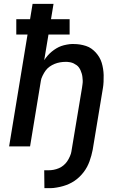

<svg xmlns="http://www.w3.org/2000/svg" viewBox="-20 -755 640 990"><path d="M209 215 208 123H230Q243 123 256.5 120.5Q270 118 283 112.5Q296 107 307 98Q318 89 326 77.5Q334 66 340.5 51Q347 36 348 27L403 -303Q404 -312 405.5 -321.5Q407 -331 406.5 -340Q406 -349 405 -358Q404 -367 401.5 -375.5Q399 -384 395.5 -392Q392 -400 387 -407Q382 -414 375 -419Q368 -424 360 -428Q352 -432 342 -434Q332 -436 326 -436H317Q304 -436 289.5 -433.5Q275 -431 261.5 -425.5Q248 -420 236 -411.5Q224 -403 215.5 -391.5Q207 -380 199.5 -364.5Q192 -349 191 -340L135 0H27L122 -577H64V-656H135L148 -735H256L243 -656H339V-577H230L208 -445Q216 -457 225.5 -468Q235 -479 246.5 -488.5Q258 -498 270.5 -505.5Q283 -513 295.5 -517.5Q308 -522 324.5 -525Q341 -528 350 -528H360Q377 -528 392.5 -525.5Q408 -523 423.5 -518Q439 -513 451.5 -504Q464 -495 474 -484Q484 -473 492 -459.5Q500 -446 504.5 -431Q509 -416 511.5 -400Q514 -384 514.5 -368Q515 -352 514 -333Q513 -314 511 -303L458 17Q455 32 451 47Q447 62 441.5 77Q436 92 428.5 106Q421 120 411 133Q401 146 389 157.5Q377 169 363.5 178Q350 187 335.5 193.5Q321 200 305.5 204.5Q290 209 272 212Q254 215 244 215Z"/></svg>

Font: Iosevka Aile Semibold
Style: Italic
Weight: 600
Italic angle: -9°
Designer: Belleve Invis
Foundry: Belleve Invis
Version: Version 31.1.0; ttfautohint (v1.8.4)